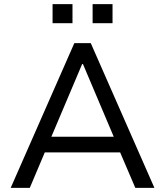

<svg xmlns="http://www.w3.org/2000/svg" viewBox="-20 -915 804 935"><path d="M32 0 342 -705H422L732 0H639L553 -201L597 -173H167L210 -201L125 0ZM380 -603 222 -230 197 -249H567L542 -230L384 -603ZM431 -802V-895H528V-802ZM236 -802V-895H333V-802Z"/></svg>

Font: Nunito Sans 8pt
Style: Regular
Weight: 400
Version: Version 3.101;gftools[0.9.27]